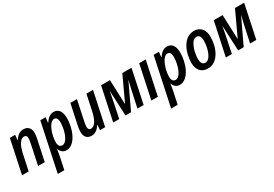

<svg xmlns="http://www.w3.org/2000/svg" viewBox="39 -1509 3856 2704"><g transform="rotate(-30 1967.0 -157.0)"><path d="M8 1H116L171 -258C198 -386 247 -458 303 -458C334 -458 350 -439 349 -405C349 -384 344 -357 338 -328L269 1H377L448 -332C455 -364 460 -398 460 -426C461 -509 415 -551 344 -551C283 -551 236 -510 202 -456H200L209 -541H123Z M713 -80C672 -80 651 -112 651 -165C651 -274 710 -461 795 -461C831 -461 850 -433 850 -374C850 -252 794 -80 713 -80ZM453 237H559L602 36C608 5 615 -34 619 -70H623C640 -24 674 10 728 10C875 10 959 -210 959 -380C959 -497 909 -550 837 -550C780 -550 736 -513 698 -457H694L704 -541H618Z M1139 10C1200 10 1246 -31 1280 -84H1283L1276 0H1360L1475 -541H1368L1313 -283C1286 -154 1237 -81 1181 -81C1149 -81 1134 -102 1134 -136C1134 -156 1139 -181 1144 -209L1214 -541H1107L1036 -208C1030 -176 1025 -142 1025 -116C1025 -36 1065 10 1139 10Z M1491 0H1589L1648 -286C1656 -327 1664 -368 1671 -408H1672L1691 0H1781L1974 -408H1976C1967 -371 1956 -327 1946 -282L1885 0H1986L2100 -540H1951L1767 -145H1765L1750 -540H1606Z M2111 0H2217L2332 -541H2226Z M2556 -80C2515 -80 2494 -112 2494 -165C2494 -274 2553 -461 2638 -461C2674 -461 2693 -433 2693 -374C2693 -252 2637 -80 2556 -80ZM2296 237H2402L2445 36C2451 5 2458 -34 2462 -70H2466C2483 -24 2517 10 2571 10C2718 10 2802 -210 2802 -380C2802 -497 2752 -550 2680 -550C2623 -550 2579 -513 2541 -457H2537L2547 -541H2461Z M3029 9C3202 9 3282 -193 3282 -361C3282 -479 3221 -550 3119 -550C2941 -550 2864 -335 2864 -177C2864 -60 2927 9 3029 9ZM3040 -80C2995 -80 2972 -115 2972 -176C2972 -288 3020 -460 3109 -460C3155 -460 3174 -418 3174 -364C3174 -233 3120 -80 3040 -80Z M3323 0H3421L3480 -286C3488 -327 3496 -368 3503 -408H3504L3523 0H3613L3806 -408H3808C3799 -371 3788 -327 3778 -282L3717 0H3818L3932 -540H3783L3599 -145H3597L3582 -540H3438Z"/></g></svg>

Font: Noto Sans Display SemiCondensed Medium
Style: Italic
Weight: 500
Width: 4
Italic angle: -12°
Designer: Monotype Design Team
Foundry: Monotype Imaging Inc.
Version: Version 1.900